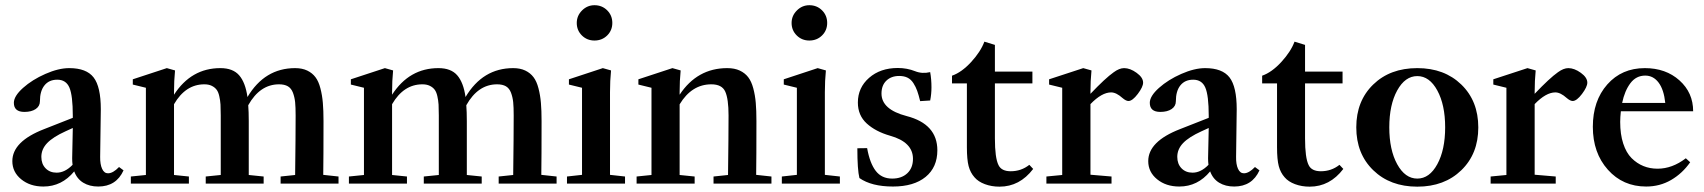

<svg xmlns="http://www.w3.org/2000/svg" viewBox="-20 -698 6479 730"><path d="M145 11.2Q94.2 11.2 60.5 -16.4Q26.9 -43.9 26.9 -85.4Q26.9 -160.2 147.5 -207L256.8 -250V-257.8Q256.8 -335 243.9 -365Q231 -395 197.8 -395Q166.5 -395 149.2 -373.5Q131.8 -352.1 131.8 -313Q131.8 -294.4 115.7 -283.4Q99.6 -272.5 72.8 -272.5Q32.7 -272.5 32.7 -307.1Q32.7 -332.5 67.6 -363.8Q102.5 -395 152.6 -417Q202.6 -439 243.2 -439Q308.6 -439 335.9 -403.6Q363.3 -368.2 363.3 -282.7Q363.3 -252.9 360.8 -101.6Q360.4 -73.2 368.2 -56.2Q376 -39.1 390.6 -39.1Q409.7 -39.1 432.6 -63L449.7 -50.3Q421.9 11.2 353.5 11.2Q320.3 11.2 296.4 -3.4Q272.5 -18.1 262.2 -46.4Q214.8 11.2 145 11.2ZM137.2 -101.6Q137.2 -74.7 153.3 -58.1Q169.4 -41.5 195.3 -41.5Q227.1 -41.5 255.9 -71.3Q254.4 -83 254.4 -96.2Q256.3 -173.3 256.8 -211.4L229 -198.7Q181.6 -177.2 159.4 -154.1Q137.2 -130.9 137.2 -101.6Z M477.5 0V-26.9L534.7 -32.7V-364.3L484.9 -376.5V-396.5L614.3 -439L645.5 -430.2Q641.6 -391.1 641.6 -347.7V-337.9Q707 -439 817.9 -439Q865.7 -439 889.4 -411.6Q913.1 -384.3 920.9 -329.1Q986.3 -439 1102.1 -439Q1128.9 -439 1148.2 -429.7Q1167.5 -420.4 1179.4 -404.5Q1191.4 -388.7 1198.2 -362.3Q1205.1 -335.9 1207.5 -306.9Q1210 -277.8 1210 -237.3Q1210 -99.6 1209 -33.2L1267.1 -26.9V0H1046.9V-26.9L1102.1 -32.7Q1104 -180.2 1104 -259.3Q1104 -290.5 1102.1 -309.6Q1100.1 -328.6 1093.8 -345.5Q1087.4 -362.3 1074.5 -369.9Q1061.5 -377.4 1041 -377.4Q968.3 -377.4 923.8 -297.9Q925.8 -272.9 925.8 -237.3V-32.7L982.4 -26.9V0H762.2V-26.9L819.3 -32.7V-259.3Q819.3 -284.2 818.4 -300.3Q817.4 -316.4 813.7 -332.5Q810.1 -348.6 803.2 -357.4Q796.4 -366.2 784.9 -371.8Q773.4 -377.4 756.8 -377.4Q685.5 -377.4 641.6 -301.8V-32.7L698.2 -26.9V0Z M1306.6 0V-26.9L1363.8 -32.7V-364.3L1314 -376.5V-396.5L1443.4 -439L1474.6 -430.2Q1470.7 -391.1 1470.7 -347.7V-337.9Q1536.1 -439 1647 -439Q1694.8 -439 1718.5 -411.6Q1742.2 -384.3 1750 -329.1Q1815.4 -439 1931.2 -439Q1958 -439 1977.3 -429.7Q1996.6 -420.4 2008.5 -404.5Q2020.5 -388.7 2027.3 -362.3Q2034.2 -335.9 2036.6 -306.9Q2039.1 -277.8 2039.1 -237.3Q2039.1 -99.6 2038.1 -33.2L2096.2 -26.9V0H1876V-26.9L1931.2 -32.7Q1933.1 -180.2 1933.1 -259.3Q1933.1 -290.5 1931.2 -309.6Q1929.2 -328.6 1922.9 -345.5Q1916.5 -362.3 1903.6 -369.9Q1890.6 -377.4 1870.1 -377.4Q1797.4 -377.4 1752.9 -297.9Q1754.9 -272.9 1754.9 -237.3V-32.7L1811.5 -26.9V0H1591.3V-26.9L1648.4 -32.7V-259.3Q1648.4 -284.2 1647.5 -300.3Q1646.5 -316.4 1642.8 -332.5Q1639.2 -348.6 1632.3 -357.4Q1625.5 -366.2 1614 -371.8Q1602.5 -377.4 1585.9 -377.4Q1514.6 -377.4 1470.7 -301.8V-32.7L1527.3 -26.9V0Z M2240.2 -543.9Q2211.9 -543.9 2192.4 -563.2Q2172.9 -582.5 2172.9 -610.8Q2172.9 -638.2 2192.9 -658.2Q2212.9 -678.2 2240.2 -678.2Q2269 -678.2 2288.6 -658.7Q2308.1 -639.2 2308.1 -610.8Q2308.1 -582.5 2288.6 -563.2Q2269 -543.9 2240.2 -543.9ZM2135.7 0V-26.9L2192.9 -33.2V-364.3L2143.1 -376.5V-396.5L2272 -439L2303.2 -430.2Q2299.3 -391.1 2299.3 -347.7V-33.2L2356.4 -26.9V0Z M2400.4 0V-26.9L2457 -32.7V-364.3L2407.2 -376.5V-396.5L2536.6 -439L2567.9 -430.2Q2564 -391.1 2564 -347.7V-337.9Q2630.9 -439 2745.1 -439Q2772.9 -439 2792.7 -429.7Q2812.5 -420.4 2824.7 -404.5Q2836.9 -388.7 2844 -362.3Q2851.1 -335.9 2853.5 -306.9Q2856 -277.8 2856 -237.3Q2856 -99.6 2855 -33.2L2913.1 -26.9V0H2692.9V-26.9L2748 -32.7Q2750 -180.2 2750 -259.3Q2750 -321.8 2737.5 -349.6Q2725.1 -377.4 2684.6 -377.4Q2609.9 -377.4 2564 -301.3V-32.7L2621.1 -26.9V0Z M3057.1 -543.9Q3028.8 -543.9 3009.3 -563.2Q2989.7 -582.5 2989.7 -610.8Q2989.7 -638.2 3009.8 -658.2Q3029.8 -678.2 3057.1 -678.2Q3085.9 -678.2 3105.5 -658.7Q3125 -639.2 3125 -610.8Q3125 -582.5 3105.5 -563.2Q3085.9 -543.9 3057.1 -543.9ZM2952.6 0V-26.9L3009.8 -33.2V-364.3L2960 -376.5V-396.5L3088.9 -439L3120.1 -430.2Q3116.2 -391.1 3116.2 -347.7V-33.2L3173.3 -26.9V0Z M3375 11.2Q3293.9 11.2 3247.6 -21Q3239.7 -52.7 3239.7 -134.3L3276.9 -134.8Q3287.1 -77.6 3309.6 -48.3Q3332 -19 3372.1 -19Q3408.2 -19 3429.7 -39.3Q3451.2 -59.6 3451.2 -94.2Q3451.2 -157.7 3363.8 -182.1Q3309.1 -197.8 3275.4 -228.5Q3241.7 -259.3 3241.7 -308.1Q3241.7 -364.7 3284.4 -402.1Q3327.1 -439.5 3393.6 -439.5Q3428.7 -439.5 3459.5 -427.2Q3486.3 -416.5 3516.6 -423.8Q3521.5 -396.5 3521.5 -366.2Q3521.5 -340.3 3516.6 -315.9L3478.5 -313.5Q3472.7 -337.4 3467.3 -352.5Q3461.9 -367.7 3452.9 -381.8Q3443.8 -396 3430.7 -402.6Q3417.5 -409.2 3398.9 -409.2Q3368.7 -409.2 3350.1 -391.4Q3331.5 -373.5 3331.5 -342.3Q3331.5 -281.7 3426.8 -256.8Q3543.9 -226.6 3543.9 -126.5Q3543.9 -62 3499.3 -25.4Q3454.6 11.2 3375 11.2Z M3780.3 11.7Q3750 11.7 3724.6 2.2Q3699.2 -7.3 3685.1 -23.9Q3669.4 -41.5 3662.8 -66.4Q3656.2 -91.3 3656.2 -138.2V-380.9H3599.6V-410.2Q3636.2 -422.9 3672.4 -462.2Q3708.5 -501.5 3722.7 -539.6L3762.7 -527.3V-425.8H3905.3V-380.9H3762.7V-171.9Q3762.7 -97.7 3776.4 -70.3Q3787.6 -46.9 3822.8 -46.9Q3862.8 -46.9 3893.6 -71.3L3908.2 -55.7Q3856.9 11.7 3780.3 11.7Z M3958.5 0V-26.9L4018.6 -32.7V-364.3L3968.8 -376.5V-396.5L4098.6 -439L4129.9 -430.2Q4126 -391.1 4126 -347.7V-341.3Q4182.6 -400.9 4214.4 -423.3Q4235.8 -439 4253.9 -439Q4276.9 -439 4301.5 -421.1Q4326.2 -403.3 4326.2 -383.8Q4326.2 -367.7 4305.9 -340.8Q4285.6 -314 4270.5 -314Q4261.2 -314 4248 -325.2Q4224.1 -346.7 4204.6 -346.7Q4168.9 -346.7 4126 -302.2V-33.7L4206.1 -26.9V0Z M4463.9 11.2Q4413.1 11.2 4379.4 -16.4Q4345.7 -43.9 4345.7 -85.4Q4345.7 -160.2 4466.3 -207L4575.7 -250V-257.8Q4575.7 -335 4562.7 -365Q4549.8 -395 4516.6 -395Q4485.4 -395 4468 -373.5Q4450.7 -352.1 4450.7 -313Q4450.7 -294.4 4434.6 -283.4Q4418.5 -272.5 4391.6 -272.5Q4351.6 -272.5 4351.6 -307.1Q4351.6 -332.5 4386.5 -363.8Q4421.4 -395 4471.4 -417Q4521.5 -439 4562 -439Q4627.4 -439 4654.8 -403.6Q4682.1 -368.2 4682.1 -282.7Q4682.1 -252.9 4679.7 -101.6Q4679.2 -73.2 4687 -56.2Q4694.8 -39.1 4709.5 -39.1Q4728.5 -39.1 4751.5 -63L4768.6 -50.3Q4740.7 11.2 4672.4 11.2Q4639.2 11.2 4615.2 -3.4Q4591.3 -18.1 4581.1 -46.4Q4533.7 11.2 4463.9 11.2ZM4456.1 -101.6Q4456.1 -74.7 4472.2 -58.1Q4488.3 -41.5 4514.2 -41.5Q4545.9 -41.5 4574.7 -71.3Q4573.2 -83 4573.2 -96.2Q4575.2 -173.3 4575.7 -211.4L4547.9 -198.7Q4500.5 -177.2 4478.3 -154.1Q4456.1 -130.9 4456.1 -101.6Z M4959.5 11.7Q4929.2 11.7 4903.8 2.2Q4878.4 -7.3 4864.3 -23.9Q4848.6 -41.5 4842 -66.4Q4835.4 -91.3 4835.4 -138.2V-380.9H4778.8V-410.2Q4815.4 -422.9 4851.6 -462.2Q4887.7 -501.5 4901.9 -539.6L4941.9 -527.3V-425.8H5084.5V-380.9H4941.9V-171.9Q4941.9 -97.7 4955.6 -70.3Q4966.8 -46.9 5002 -46.9Q5042 -46.9 5072.8 -71.3L5087.4 -55.7Q5036.1 11.7 4959.5 11.7Z M5136.7 -213.9Q5136.7 -314 5200.9 -376.5Q5265.1 -439 5368.7 -439Q5471.7 -439 5536.1 -376.5Q5600.6 -314 5600.6 -213.4Q5600.6 -113.3 5536.1 -50.8Q5471.7 11.7 5368.7 11.7Q5265.6 11.7 5201.2 -50.8Q5136.7 -113.3 5136.7 -213.9ZM5292.2 -73.7Q5322.3 -19 5368.7 -19Q5415 -19 5444.8 -73.7Q5474.6 -128.4 5474.6 -213.9Q5474.6 -299.3 5444.8 -354Q5415 -408.7 5368.7 -408.7Q5322.3 -408.7 5292.2 -354Q5262.2 -299.3 5262.2 -213.9Q5262.2 -128.4 5292.2 -73.7Z M5647.5 0V-26.9L5707.5 -32.7V-364.3L5657.7 -376.5V-396.5L5787.6 -439L5818.8 -430.2Q5814.9 -391.1 5814.9 -347.7V-341.3Q5871.6 -400.9 5903.3 -423.3Q5924.8 -439 5942.9 -439Q5965.8 -439 5990.5 -421.1Q6015.1 -403.3 6015.1 -383.8Q6015.1 -367.7 5994.9 -340.8Q5974.6 -314 5959.5 -314Q5950.2 -314 5937 -325.2Q5913.1 -346.7 5893.6 -346.7Q5857.9 -346.7 5814.9 -302.2V-33.7L5895 -26.9V0Z M6238.8 11.2Q6150.4 11.2 6093.3 -52.7Q6036.1 -116.7 6036.1 -215.8Q6036.1 -314.9 6091.1 -377Q6146 -439 6233.9 -439Q6313.5 -439 6365.5 -392.3Q6417.5 -345.7 6417.5 -274.9H6142.6Q6140.1 -252 6140.1 -234.4Q6140.1 -187.5 6151.6 -152.3Q6163.1 -117.2 6183.3 -96.9Q6203.6 -76.7 6228.3 -66.7Q6252.9 -56.6 6282.2 -56.6Q6337.9 -56.6 6389.6 -96.2L6406.2 -81.1Q6376.5 -38.6 6333.7 -13.7Q6291 11.2 6238.8 11.2ZM6235.4 -410.6Q6200.7 -410.6 6179 -381.8Q6157.2 -353 6147.5 -306.6H6311.5Q6306.2 -357.4 6286.1 -384Q6266.1 -410.6 6235.4 -410.6Z"/></svg>

Font: Elstob 14pt SemiBold
Style: Regular
Weight: 600
Designer: Peter S. Baker
Version: Version 1.015